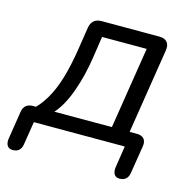

<svg xmlns="http://www.w3.org/2000/svg" viewBox="-123 -580 809 811"><g transform="rotate(15 282.0 -174.5)"><path d="M1.5 136.9Q-15 136.9 -22.5 125.7Q-30 114.5 -27.1 94.6L-8.1 -26.6Q-2.3 -65.1 36.7 -65.1H75.1L31.9 -47.7Q65.7 -77.8 89.9 -118.8Q114.1 -159.7 130.7 -215Q147.3 -270.3 158.8 -342.6L174.5 -444.1Q178 -465.5 190.6 -475.9Q203.2 -486.3 223.6 -486.3H475.8Q499.6 -486.3 510.5 -473.5Q521.4 -460.6 517.6 -436.8L455.6 -44.1L437 -65.1H490Q512 -65.1 522 -53.4Q531.9 -41.7 528.5 -20.3L509 101Q503.2 136.9 468.7 136.9Q452.2 136.9 445.1 125.7Q438.1 114.5 440.5 94.6L455.2 0H57.5L41.4 101.4Q35.5 136.9 1.5 136.9ZM130 -65.1H381.3L437.8 -422.2H242.7L228.5 -328Q216.4 -246.7 191.1 -176Q165.8 -105.4 130 -65.1Z"/></g></svg>

Font: Nunito ExtraLight
Style: Italic
Weight: 200
Italic angle: -9°
Designer: Vernon Adams
Foundry: Vernon Adams
Version: Version 3.602